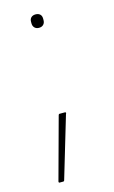

<svg xmlns="http://www.w3.org/2000/svg" viewBox="-98 -490 400 676"><g transform="rotate(-15 102.0 -152.0)"><path d="M32 145Q31 145 30 143.5Q29 142 30 139L91 -85Q92 -89 95 -89H115Q117 -89 118 -87Q119 -85 117 -83L50 142Q49 145 46 145ZM104 -400Q94 -400 88 -406Q82 -412 82 -422V-428Q82 -438 88 -443.5Q94 -449 104 -449Q114 -449 120 -443.5Q126 -438 126 -428V-422Q126 -412 120 -406Q114 -400 104 -400Z"/></g></svg>

Font: Sofia Sans Thin
Style: Regular
Weight: 250
Designer: Botio Nikoltchev, Ani Petrova
Foundry: lettersoup
Version: Version 4.101